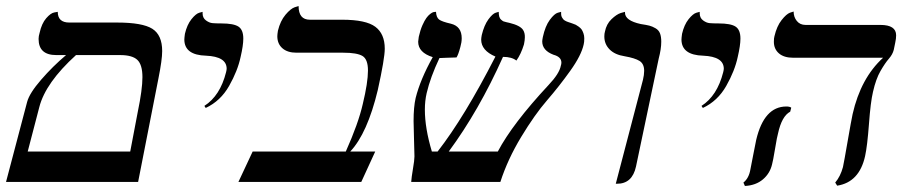

<svg xmlns="http://www.w3.org/2000/svg" viewBox="-34 -598 2965 631"><path d="M-14.2 0 55.2 -263.2Q63 -292 101.1 -335.9Q139.2 -379.9 183.1 -417H150.9Q92.8 -417 92.8 -470.2Q92.8 -479 96.2 -490.2Q103 -521 117.9 -538.1Q132.8 -555.2 144.5 -557.1L155.8 -559.1Q155.8 -523.9 193.8 -523.9H351.1Q434.1 -523.9 466.6 -503.4Q499 -482.9 499 -430.2Q499 -401.4 486.8 -340.8L419.9 0ZM215.8 -417Q115.7 -326.2 95.2 -246.1L57.1 -100.1H394L418.9 -231Q434.1 -304.2 434.1 -344.2Q434.1 -385.3 417.5 -401.1Q400.9 -417 360.8 -417Z M642.1 -243.2 637.7 -250Q689.5 -283.2 709 -360.8Q710.9 -368.7 710.9 -372.1Q710.9 -412.1 643.1 -415Q572.3 -417 571.8 -467.8Q571.8 -472.7 573.7 -486.8Q580.6 -516.6 595.2 -534.9Q609.9 -553.2 621.1 -556.2L631.8 -559.1V-554.2Q631.8 -539.1 642.8 -531Q653.8 -522.9 664.3 -522Q674.8 -521 693.8 -521Q733.9 -521 749.8 -510.5Q765.6 -500 765.6 -471.2Q765.6 -448.7 756.8 -411.1Q747.1 -365.2 719 -315.7Q690.9 -266.1 642.1 -243.2Z M1090.3 -533.2Q1168.5 -533.2 1199.5 -510Q1230.5 -486.8 1230.5 -438Q1230.5 -405.8 1207.5 -301.8Q1173.3 -159.7 1117.2 -100.1H1199.2L1153.3 0H749.5L796.4 -100.1H1102.5Q1143.6 -191.9 1158.2 -255.9Q1175.3 -326.7 1175.3 -366.2Q1175.3 -403.3 1157.2 -414.1Q1139.2 -424.8 1094.2 -424.8H940.4Q910.6 -424.8 894 -439.5Q877.4 -454.1 877.4 -479Q877.4 -484.9 879.4 -497.1Q887.2 -529.3 904.3 -549.6Q921.4 -569.8 934.6 -574.2L947.3 -578.1Q947.3 -533.2 984.4 -533.2Z M1884.3 -452.1Q1876.5 -416 1840.3 -365.5Q1804.2 -314.9 1763.7 -268.1Q1723.1 -221.2 1678.7 -147.7Q1634.3 -74.2 1610.4 0H1317.4Q1318.4 -15.1 1323.2 -43.5Q1328.1 -71.8 1328.1 -84Q1328.1 -93.8 1326.7 -137.9Q1325.2 -182.1 1325.2 -200.2Q1325.2 -246.1 1332 -275.9Q1347.2 -336.9 1388.2 -410.2Q1340.3 -425.3 1340.3 -460.9Q1340.3 -464.8 1342.3 -477.1Q1347.2 -499 1354.2 -514.9Q1361.3 -530.8 1367.2 -538.8Q1373 -546.9 1379.6 -552Q1386.2 -557.1 1390.1 -558.1Q1394 -559.1 1397 -559.1H1398.9Q1399.9 -541 1408.9 -533.9Q1418 -526.9 1448.2 -520Q1483.4 -511.2 1483.4 -472.2Q1483.4 -459 1479 -443.8Q1472.2 -418 1466.3 -409.2Q1451.2 -409.2 1434.6 -408.2Q1418 -407.2 1410.2 -407.2Q1380.4 -344.2 1368.2 -292Q1362.3 -266.6 1362.3 -237.8Q1362.3 -176.8 1385.3 -100.1H1404.3Q1492.2 -212.9 1594.2 -412.1Q1547.4 -432.1 1547.4 -467.8Q1547.4 -472.7 1549.3 -482.9Q1557.1 -515.1 1571 -534.2Q1585 -553.2 1595.2 -556.2L1605 -559.1Q1605 -550.3 1606.7 -543.7Q1608.4 -537.1 1613.3 -533Q1618.2 -528.8 1620.6 -527.8Q1623 -526.9 1631.1 -524.9Q1639.2 -522.9 1640.1 -522.9Q1675.8 -514.2 1685.1 -499.5Q1691.4 -489.7 1690.9 -475.1Q1690.9 -466.3 1688 -452.1Q1678.2 -419.9 1663.1 -398.9Q1647.9 -411.1 1619.1 -411.1Q1540 -234.4 1440.9 -100.1H1602.1Q1649.9 -190.9 1769 -318.8Q1804.2 -356 1809.1 -381.8Q1811 -387.7 1811 -392.1Q1811 -411.1 1785.2 -418Q1748 -432.1 1748 -461.9Q1748 -465.8 1750 -476.1Q1757.8 -512.2 1772.9 -532.7Q1788.1 -553.2 1799.3 -556.2L1810.1 -559.1V-554.2Q1810.1 -549.3 1811 -545.7Q1812 -542 1814 -539.1Q1815.9 -536.1 1817.6 -534.2Q1819.3 -532.2 1823.2 -530Q1827.1 -527.8 1828.6 -527.3Q1830.1 -526.9 1835.2 -524.9Q1840.3 -522.9 1841.3 -522.9L1848.1 -520.5Q1855 -518.1 1858.2 -516.6Q1861.3 -515.1 1867.7 -510.5Q1874 -505.9 1877.2 -501.5Q1880.4 -497.1 1883.3 -489Q1886.2 -481 1886.2 -472.2Q1886.2 -459 1884.3 -452.1Z M1989.7 5.9 2079.1 -335.9Q2083 -352.1 2083 -365.2Q2083 -388.2 2067.9 -397.7Q2052.7 -407.2 2019 -413.1Q1986.8 -418 1969.5 -435.5Q1952.1 -453.1 1952.1 -478Q1952.1 -487.8 1954.1 -494.1Q1959 -519 1975.6 -534.9Q1992.2 -550.8 2005.9 -555.2L2020 -559.1V-556.2Q2020 -530.3 2071.8 -519Q2090.8 -516.1 2100.3 -513.7Q2109.9 -511.2 2120.4 -505.1Q2130.9 -499 2135 -488.5Q2139.2 -478 2139.2 -460.9Q2139.2 -437 2130.9 -405.8L2056.2 -50.8Q2043.9 6.3 1993.2 5.9Z M2275.9 -243.2 2271.5 -250Q2323.2 -283.2 2342.8 -360.8Q2344.7 -368.7 2344.7 -372.1Q2344.7 -412.1 2276.9 -415Q2206.1 -417 2205.6 -467.8Q2205.6 -472.7 2207.5 -486.8Q2214.4 -516.6 2229 -534.9Q2243.7 -553.2 2254.9 -556.2L2265.6 -559.1V-554.2Q2265.6 -539.1 2276.6 -531Q2287.6 -522.9 2298.1 -522Q2308.6 -521 2327.6 -521Q2367.7 -521 2383.5 -510.5Q2399.4 -500 2399.4 -471.2Q2399.4 -448.7 2390.6 -411.1Q2380.9 -365.2 2352.8 -315.7Q2324.7 -266.1 2275.9 -243.2Z M2835 -295.9Q2827.1 -262.7 2821.8 -190.4Q2816.4 -118.2 2809.1 -85Q2790 1 2717.3 12.2L2710.9 2Q2728 -18.1 2736.3 -48.8Q2740.2 -66.9 2751.7 -133.5Q2763.2 -200.2 2768.1 -223.1Q2794.9 -341.3 2868.2 -408.2H2573.2Q2542.5 -408.2 2525.9 -422.6Q2509.3 -437 2509.3 -460.9Q2509.3 -473.1 2511.2 -479Q2519 -512.2 2534.7 -532Q2550.3 -551.8 2562 -556.2L2574.2 -560.1Q2574.2 -542 2584.7 -529.1Q2595.2 -516.1 2613.3 -516.1H2859.4Q2911.1 -516.1 2911.1 -481.9Q2911.1 -471.2 2908.2 -458L2903.3 -434.1Q2899.4 -418.9 2887.2 -405Q2875 -391.1 2859.9 -365Q2844.7 -338.9 2835 -295.9ZM2522.9 -159.2Q2520 -150.4 2513.2 -109.1Q2506.3 -67.9 2503.4 -58.1Q2496.6 -28.3 2473.4 -8.5Q2450.2 11.2 2414.1 13.2L2409.2 2Q2427.2 -12.2 2432.1 -41Q2434.1 -50.8 2441.7 -90.3Q2449.2 -129.9 2451.2 -138.2Q2477.1 -248 2550.3 -248Q2561.5 -248 2566.4 -244.1L2563 -231Q2535.2 -216.3 2522.9 -159.2Z"/></svg>

Font: Linux Libertine
Style: Italic
Weight: 400
Italic angle: -12°
Designer: Philipp H. Poll
Foundry: Philipp H. Poll
Version: Version 5.1.6 ; ttfautohint (v0.9)